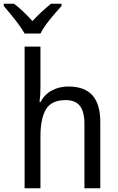

<svg xmlns="http://www.w3.org/2000/svg" viewBox="-54 -1010 633 1030"><path d="M163 -540Q163 -498 158 -463H164Q185 -504 225 -525Q265 -546 312 -546Q399 -546 441.5 -499Q484 -452 484 -355V0H399V-345Q399 -410 375 -441.5Q351 -473 298 -473Q222 -473 192.5 -423.5Q163 -374 163 -278V0H78V-760H163ZM78 -830Q66 -852 46.5 -878.5Q27 -905 5.5 -931Q-16 -957 -34 -978V-990H21Q44 -973 70 -948.5Q96 -924 120 -897Q146 -925 170 -947Q194 -969 220 -990H276V-978Q259 -959 236.5 -933Q214 -907 194 -880Q174 -853 163 -830Z"/></svg>

Font: Noto Sans SemiCondensed
Style: Regular
Weight: 400
Width: 4
Designer: Monotype Design Team
Foundry: Monotype Imaging Inc.
Version: Version 2.013; ttfautohint (v1.8.4.7-5d5b)